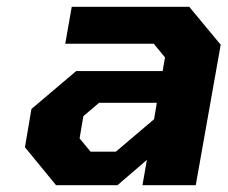

<svg xmlns="http://www.w3.org/2000/svg" viewBox="-20 -542 666 562"><path d="M144 0 53 -111 72 -223 203 -334H456L463 -374L430 -414H171L190 -522H534L626 -411L553 0H397L410 -74L324 0ZM245 -98H319L431 -193L439 -241H270L224 -202L213 -137Z"/></svg>

Font: Tomorrow SemiBold
Style: Italic
Weight: 600
Italic angle: -10°
Designer: Tony de Marco, Monica Rizzolli
Foundry: Just in Type
Version: Version 2.002